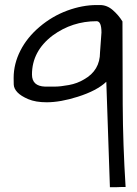

<svg xmlns="http://www.w3.org/2000/svg" viewBox="-20 -411 554 777"><path d="M473.6 345.7 447.3 346.7H424.8L410.2 -80.1Q372.1 -43.9 294.9 -19.5Q224.6 2.9 168.9 2.9Q124 2.9 94.2 -9.8Q64.5 -22.5 50.3 -37.6Q36.1 -52.7 35.6 -69.3Q35.2 -85.9 35.2 -95.7Q35.2 -152.3 62.5 -206.1Q89.8 -259.8 140.6 -302.7Q191.4 -345.7 252.4 -368.2Q313.5 -390.6 371.1 -390.6H384.8Q413.1 -390.6 436.5 -370.1Q460 -349.6 475.6 -324.2Q475.6 -154.3 476.6 10.7Q477.5 175.8 488.3 345.7ZM390.6 -279.3Q390.6 -325.2 371.1 -325.2Q272.5 -325.2 193.4 -267.6Q109.4 -204.1 109.4 -109.4Q109.4 -62.5 162.1 -60.5Q176.8 -60.5 200.7 -60.5Q224.6 -60.5 258.8 -66.9Q293 -73.2 320.3 -89.8Q384.8 -126 384.8 -199.2Z"/></svg>

Font: Architects Daughter
Style: Regular
Weight: 400
Designer: Kimberly Geswein
Foundry: Kimberly Geswein
Version: Version 1.002 2010